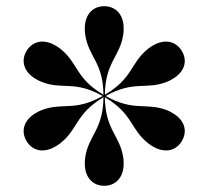

<svg xmlns="http://www.w3.org/2000/svg" viewBox="-20 -780 670 618"><path d="M378 -253C378 -259 378 -264 377 -271C366.5 -345 319 -360 317.5 -467C409.5 -412.5 399 -363.5 458 -318C463.5 -313.5 468 -311 473 -308C511.5 -286 547 -294.5 565.5 -326.5C584.5 -358.5 574 -394 535.5 -416C530.5 -419 526 -422 519.5 -424.5C450 -452 413 -419 320 -471C413 -523 450 -489 519.5 -517.5C526 -520 530.5 -523 535.5 -526C574 -548 584.5 -583.5 565.5 -615.5C547 -647 511.5 -656 473 -634C468 -631 463.5 -628.5 458 -624C399 -578 409.5 -529 317.5 -475C319 -581.5 366.5 -596.5 377 -670.5C378 -677.5 378 -683 378 -689C378 -733 352.5 -760 315.5 -760C278.5 -760 253 -733 253 -689C253 -683 253 -677.5 254 -670.5C264 -596.5 312 -581.5 313 -475C221.5 -529 232 -578 173 -624C167.5 -628.5 162.5 -631 157.5 -634C119.5 -656 84 -647 65 -615.5C46.5 -583.5 57 -548 95 -526C100 -523 105 -520 111.5 -517.5C180.5 -489 218 -523 310.5 -471C218 -419 180.5 -452.5 111.5 -424.5C105 -422 100 -419 95 -416C57 -394 46.5 -358.5 65 -326.5C84 -294.5 119.5 -286 157.5 -308C162.5 -311 167.5 -313.5 173 -318C232 -363.5 221.5 -412.5 313 -467C312 -360 264 -345 254 -271C253 -264 253 -259 253 -253C253 -209 278.5 -182 315.5 -182C352.5 -182 378 -209 378 -253Z"/></svg>

Font: Bodoni* 36pt Medium
Style: Regular
Weight: 500
Version: Version 2.3